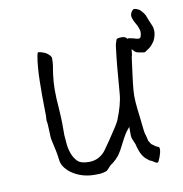

<svg xmlns="http://www.w3.org/2000/svg" viewBox="-70 -632 681 714"><g transform="rotate(-10 271.0 -275.0)"><path d="M390.6 -433.6 391.6 -439.5V-441.4Q391.6 -446.3 398.4 -465.8Q400.4 -470.7 417 -470.7Q432.6 -471.7 439.5 -460.9Q441.4 -462.9 442.4 -462.9L461.9 -459Q468.8 -456.1 476.6 -455.1Q484.4 -454.1 486.8 -457.5Q489.3 -460.9 490.7 -469.7Q492.2 -478.5 490.7 -484.4Q489.3 -490.2 486.3 -497.6Q483.4 -504.9 478 -513.7Q472.7 -522.5 469.2 -533.2Q465.8 -543.9 468.8 -551.3Q471.7 -558.6 476.1 -563Q480.5 -567.4 486.3 -565.9Q492.2 -564.5 498 -561.5Q503.9 -558.6 507.8 -553.7Q515.6 -544.9 520.5 -537.1Q520.5 -536.1 529.3 -514.6Q539.1 -491.2 539.1 -491.2Q543 -478.5 542 -467.3Q541 -456.1 536.6 -444.8Q532.2 -433.6 523.4 -423.8Q514.6 -414.1 508.8 -410.6Q502.9 -407.2 498.5 -403.8Q494.1 -400.4 490.7 -400.9Q487.3 -401.4 482.4 -402.3Q477.5 -403.3 470.7 -404.3Q463.9 -405.3 457 -410.2Q453.1 -414.1 447.3 -420.9L445.3 -401.4Q444.3 -395.5 442.4 -389.6V-388.7Q441.4 -381.8 440.4 -374Q439.5 -366.2 433.6 -322.3Q429.7 -293 427.7 -268.6Q425.8 -248 427.7 -223.6Q429.7 -197.3 433.6 -168.9Q438.5 -125 439.5 -115.2Q439.5 -109.4 445.3 -90.8Q447.3 -81.1 449.2 -74.2L458 -60.5L471.7 -50.8L472.7 -49.8Q477.5 -47.9 483.4 -44.9Q485.4 -44.9 486.3 -40Q487.3 -35.2 485.4 -25.4Q484.4 -22.5 480.5 -8.8Q476.6 1 475.6 2.9Q473.6 6.8 471.7 10.7L468.8 11.7Q461.9 10.7 453.1 3.9Q447.3 0 442.4 -1Q438.5 -3.9 433.6 -7.8Q413.1 -22.5 403.3 -58.6Q401.4 -66.4 400.4 -70.3Q396.5 -79.1 394.5 -84Q392.6 -88.9 390.6 -93.8Q389.6 -98.6 388.7 -103.5Q388.7 -108.4 388.7 -118.2V-137.7L376 -122.1Q372.1 -117.2 361.3 -97.7Q355.5 -85.9 348.6 -73.2Q341.8 -59.6 335 -48.8Q329.1 -38.1 320.3 -30.3L319.3 -28.3L315.4 -25.4L311.5 -21.5L306.6 -17.6L304.7 -15.6Q297.9 -11.7 293.9 -7.8L282.2 4.9Q280.3 5.9 278.3 8.8Q269.5 12.7 256.8 14.6Q252 15.6 233.4 15.6Q209 15.6 189.5 10.3Q169.9 4.9 152.8 -5.4Q135.7 -15.6 124 -30.3Q112.3 -43.9 110.4 -62.5Q108.4 -80.1 105 -96.7Q101.6 -113.3 97.7 -129.9Q93.8 -145.5 93.8 -153.3Q93.8 -167 92.8 -180.7Q91.8 -190.4 91.8 -200.2V-201.2Q90.8 -208 89.8 -213.9Q89.8 -222.7 90.8 -234.4Q90.8 -242.2 90.3 -262.7Q89.8 -283.2 89.8 -309.1Q89.8 -335 90.3 -362.8Q90.8 -390.6 92.8 -414.1Q94.7 -437.5 97.7 -454.1Q99.6 -465.8 101.6 -468.8H102.5Q102.5 -469.7 104.5 -469.7Q108.4 -469.7 119.1 -466.3Q129.9 -462.9 136.2 -458Q142.6 -453.1 146.5 -448.2Q150.4 -442.4 150.4 -439.5Q150.4 -423.8 148.4 -409.2Q145.5 -394.5 143.6 -378.9Q141.6 -364.3 140.6 -349.6Q139.6 -335 139.6 -321.3Q139.6 -289.1 142.6 -255.9Q145.5 -210.9 145.5 -191.4V-149.4Q145.5 -143.6 148.4 -114.3Q150.4 -94.7 157.2 -77.1Q164.1 -59.6 175.8 -47.9Q188.5 -35.2 218.8 -35.2Q238.3 -35.2 253.9 -43Q269.5 -50.8 281.2 -65.4Q292 -80.1 306.6 -101.6Q341.8 -153.3 348.6 -168Q372.1 -225.6 375 -265.6Q383.8 -380.9 390.6 -432.6Z"/></g></svg>

Font: ToneOZ-YinPZ-Tsuipita-TC
Style: Regular
Weight: 400
Designer: ÂÆ£ÂøóÂáåJeffrey Xuan(jeffreyx@gmail.com, ToneOZ.com) ÈòøÂù§(cjkFonts)
Foundry: ToneOZ
Version: Version 0.24071